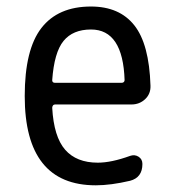

<svg xmlns="http://www.w3.org/2000/svg" viewBox="-20 -550 540 580"><path d="M254.9 -460.9Q200.2 -460.9 171.9 -426.3Q143.6 -391.6 137.7 -307.6Q137.7 -299.8 146.5 -299.8H346.7Q355.5 -299.8 356.4 -307.6Q351.6 -460.9 254.9 -460.9ZM269.5 9.8Q54.7 9.8 54.7 -259.8Q54.7 -400.4 105 -465.3Q155.3 -530.3 254.9 -530.3Q340.8 -530.3 385.7 -473.6Q430.7 -417 434.6 -291Q435.5 -266.6 418.5 -250.5Q401.4 -234.4 377 -234.4H146.5Q138.7 -234.4 137.7 -224.6Q142.6 -136.7 176.8 -97.7Q210.9 -58.6 275.4 -58.6Q316.4 -58.6 373 -79.1Q386.7 -84 398.4 -76.7Q410.2 -69.3 410.2 -54.7Q410.2 -13.7 373 -3.9Q314.5 9.8 269.5 9.8Z"/></svg>

Font: Rounded Mgen+ 2m regular
Style: Regular
Weight: 400
Designer: [Source Han Sans]
Ryoko NISHIZUKA  (kana & ideographs); Paul D. Hunt (Latin, Greek & Cyrillic); Wenlong ZHANG  (bopomofo
Version: Version 1.059.20150602